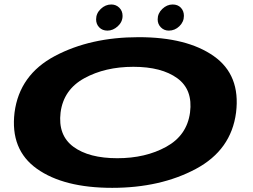

<svg xmlns="http://www.w3.org/2000/svg" viewBox="-20 -852 1158 878"><path d="M493 7Q713.5 7 875.5 -79.5Q1037.5 -166 1059.5 -337.5Q1080.5 -509 957.5 -595.5Q834.5 -682 614 -682Q393.5 -682 231.2 -596Q69 -510 46.5 -337.5Q26 -167.5 148.8 -80.2Q271.5 7 493 7ZM516.5 -128.5Q386.5 -128.5 315.5 -181Q244.5 -233.5 257 -337.5Q270.5 -442 365.5 -494.2Q460.5 -546.5 590 -546.5Q719 -546.5 790.8 -494.2Q862.5 -442 849 -337.5Q835 -233 740.2 -180.8Q645.5 -128.5 516.5 -128.5ZM471.5 -712Q497 -712 518.8 -732Q540.5 -752 540.5 -779.5Q540.5 -802 525.5 -816.8Q510.5 -831.5 489 -831.5Q462 -831.5 440.8 -811.2Q419.5 -791 419.5 -763.5Q419.5 -741.5 433.8 -726.8Q448 -712 471.5 -712ZM752 -712Q779.5 -712 800.2 -732Q821 -752 821 -779.5Q821 -802 807 -816.8Q793 -831.5 769.5 -831.5Q743.5 -831.5 722.2 -811.2Q701 -791 701 -763.5Q701 -741.5 715.8 -726.8Q730.5 -712 752 -712Z"/></svg>

Font: Anybody ExtraExpanded
Style: Bold Italic
Weight: 700
Width: 8
Italic angle: -10°
Version: Version 1.113;gftools[0.9.25]